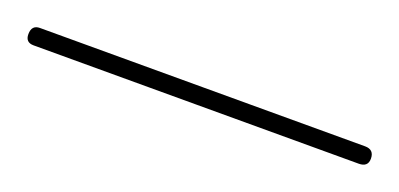

<svg xmlns="http://www.w3.org/2000/svg" viewBox="-27 -99 409 197"><g transform="rotate(20 178.0 -0.5)"><path d="M-9 0Q-9 -10 0 -10Q89 -10 177.5 -10Q266 -10 355 -10Q365 -10 365 0Q365 9 355 9Q266 9 177.5 9Q89 9 0 9Q-9 9 -9 0Z"/></g></svg>

Font: FRB American Cursive Guidelines Extralight
Style: Italic
Weight: 200
Italic angle: -25°
Version: Version 2.0;Modular Font Editor K font №1